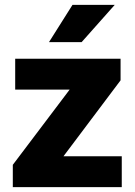

<svg xmlns="http://www.w3.org/2000/svg" viewBox="-20 -770 555 790"><path d="M481 -127V0H32.7V-91.8L266.6 -401.4H42.5V-528.3H476.1V-439.5L241.2 -127ZM181.6 -596.7 278.3 -750H452.1L315.9 -596.7Z"/></svg>

Font: Vazirmatn FD Black
Style: Regular
Weight: 900
Designer: Saber Rastikerdar
Foundry: Saber Rastikerdar
Version: Version 33.003